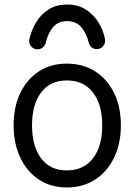

<svg xmlns="http://www.w3.org/2000/svg" viewBox="-20 -810 592 845"><path d="M274 15Q204 15 151.5 -19.5Q99 -54 69.5 -116Q40 -178 40 -259Q40 -340 69.5 -401Q99 -462 151.5 -496Q204 -530 274 -530Q345 -530 398.5 -496Q452 -462 482 -401Q512 -340 512 -259Q512 -178 482 -116Q452 -54 398.5 -19.5Q345 15 274 15ZM274 -60Q348 -60 389 -113Q430 -166 430 -259Q430 -350 389 -403Q348 -456 274 -456Q201 -456 161 -403Q121 -350 121 -259Q121 -166 161 -113Q201 -60 274 -60ZM275 -790Q324 -790 358.5 -767.5Q393 -745 414 -710.5Q435 -676 442 -638Q445 -621 434 -607.5Q423 -594 406 -594Q393 -594 383.5 -601.5Q374 -609 371 -621Q361 -662 338.5 -689.5Q316 -717 275 -717Q235 -717 212.5 -689.5Q190 -662 181 -620Q177 -608 167.5 -600.5Q158 -593 145 -593Q128 -593 117 -606Q106 -619 109 -636Q117 -674 137.5 -709.5Q158 -745 192.5 -767.5Q227 -790 275 -790Z"/></svg>

Font: National Park
Style: Regular
Weight: 400
Designer: Andrea Herstowski, Ben Hoepner
Version: Version 1.009